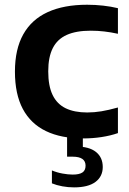

<svg xmlns="http://www.w3.org/2000/svg" viewBox="-20 -574 544 810"><path d="M331 10Q238 10 173.8 -21Q109.5 -52 76.2 -114.5Q43 -177 43 -272Q43 -366.5 78.2 -429.2Q113.5 -492 181.5 -523Q249.5 -554 347.5 -554Q382.5 -554 415.5 -550.2Q448.5 -546.5 477.5 -539.5V-431.5Q448 -438 420.2 -441.2Q392.5 -444.5 362.5 -444.5Q301.5 -444.5 261.8 -426.8Q222 -409 202.8 -371.2Q183.5 -333.5 183.5 -273Q183.5 -211.5 202 -173.2Q220.5 -135 257.2 -117.2Q294 -99.5 348 -99.5Q377.5 -99.5 407.8 -104.5Q438 -109.5 477.5 -120.5V-12.5Q446 -1.5 408.5 4.2Q371 10 331 10ZM292.5 216.5Q267.5 216.5 243 212Q218.5 207.5 199 199.5V145Q220.5 154 244 158.2Q267.5 162.5 287 162.5Q314 162.5 327.5 153.8Q341 145 341 125Q341 87 286.5 87H263V-10H329.5V65.5L299.5 44Q356 44 384.8 67Q413.5 90 413.5 130.5Q413.5 170.5 382.8 193.5Q352 216.5 292.5 216.5Z"/></svg>

Font: Encode Sans SemiExpanded SemiBold
Style: Regular
Weight: 600
Width: 6
Designer: Multiple Designers
Foundry: Impallari Type
Version: Version 3.002